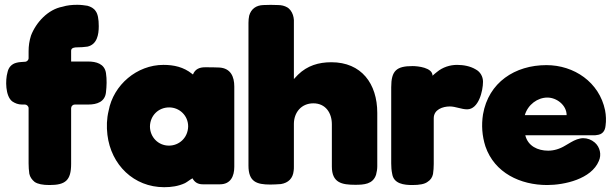

<svg xmlns="http://www.w3.org/2000/svg" viewBox="-20 -770 2557 799"><path d="M421 -386C424 -412 425 -439 421 -466C415 -505 380 -514 346 -514H276V-559C276 -572 292 -573 301 -573C316 -573 330 -574 344 -576C384 -585 391 -626 391 -661C391 -691 387 -712 378 -724C370 -736 358 -742 344 -746C331 -748 317 -750 302 -750C280 -750 259 -748 240 -742C180 -731 130 -677 109 -622C102 -600 99 -579 99 -557V-528C99 -520 92 -513 84 -513C72 -512 60 -512 49 -509C28 -504 15 -489 11 -468C2 -437 2 -370 31 -348C43 -340 56 -335 71 -335H84C91 -335 99 -328 99 -320V-90C99 -76 100 -61 102 -47C105 -33 113 -22 124 -13C137 -4 158 0 186 0C252 0 276 -19 276 -88V-320C276 -328 283 -335 291 -335H348C383 -335 417 -346 421 -386Z M893 -489C873 -490 853 -490 833 -490C811 -490 792 -483 783 -460C782 -461 780 -462 779 -463C744 -491 704 -500 660 -500C550 -500 452 -417 432 -309C424 -276 423 -243 427 -209C442 -84 537 9 663 9C693 9 722 5 750 -8C761 -14 770 -22 781 -28C790 -11 804 -3 824 -3C855 -3 855 -3 895 -3C940 -3 955 -37 955 -76V-410C955 -451 940 -486 893 -489ZM604 -244C605 -289 639 -323 684 -323C727 -323 763 -289 763 -244C762 -196 725 -164 683 -164C638 -164 604 -200 604 -244Z M1359 -511C1306 -511 1259 -497 1220 -459C1214 -453 1209 -447 1203 -441V-687C1202 -701 1198 -715 1189 -727C1182 -735 1182 -735 1176 -739C1164 -746 1151 -749 1137 -749C1117 -750 1097 -750 1076 -749C1046 -748 1025 -733 1017 -705C1015 -696 1014 -685 1014 -675V-81C1014 -14 1047 -2 1105 -2C1119 -2 1134 -3 1149 -4C1180 -9 1199 -28 1202 -59C1203 -64 1203 -71 1203 -77V-254C1203 -302 1234 -340 1284 -340C1335 -340 1361 -300 1361 -253V-77C1361 -9 1403 -1 1458 -1C1494 -1 1532 -3 1545 -43C1548 -55 1550 -66 1550 -78V-300C1550 -422 1484 -511 1359 -511Z M1990 -430C1990 -451 1979 -471 1960 -481C1937 -495 1908 -500 1882 -500C1852 -500 1822 -490 1799 -471C1792 -466 1787 -461 1780 -455C1780 -489 1718 -495 1697 -495C1630 -495 1608 -476 1608 -407V-90C1608 -76 1609 -61 1612 -47C1618 -5 1661 0 1696 0C1726 0 1747 -4 1759 -13C1772 -21 1779 -32 1782 -46C1784 -59 1785 -74 1785 -88V-278C1785 -314 1822 -327 1852 -327C1876 -327 1900 -315 1924 -315C1972 -315 1990 -392 1990 -430Z M2254 -499C2123 -499 2013 -427 1990 -294C1983 -249 1986 -205 2000 -161C2038 -50 2146 0 2257 0C2329 0 2441 -25 2472 -100C2484 -126 2477 -158 2455 -177C2441 -189 2424 -195 2407 -195C2399 -195 2390 -193 2381 -190C2364 -184 2348 -173 2332 -164C2309 -150 2285 -143 2261 -143C2218 -143 2177 -162 2166 -207H2451C2455 -207 2459 -207 2463 -208C2487 -210 2498 -225 2500 -247C2503 -268 2502 -290 2498 -311C2474 -428 2369 -499 2254 -499ZM2338 -291H2164C2177 -335 2217 -364 2258 -364C2297 -364 2338 -332 2338 -291Z"/></svg>

Font: Periwinkle
Style: Bold
Weight: 700
Version: Version 2.001